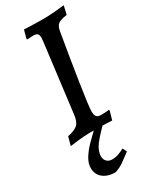

<svg xmlns="http://www.w3.org/2000/svg" viewBox="-227 -703 808 1006"><g transform="rotate(-30 177.0 -200.0)"><path d="M202 -93Q202 -69 210 -60Q218 -51 237 -51Q254 -51 267 -52Q280 -53 284 -54L287 -49L272 3Q258 2 218.5 1Q179 0 139 0Q107 0 68 4.5Q29 9 17 11L31 -41Q76 -50 93.5 -67.5Q111 -85 115 -127L166 -535Q168 -553 168 -557Q168 -575 161 -582Q154 -589 137 -589Q126 -589 114.5 -588Q103 -587 99 -587Q99 -588 98 -589.5Q97 -591 97 -592L110 -641L134 -640Q188 -638 232 -638Q259 -638 300 -641.5Q341 -645 354 -647L342 -595Q303 -590 288.5 -579Q274 -568 269 -539Q244 -393 223 -257Q202 -121 202 -93ZM152 247Q106 247 78 224.5Q50 202 50 163Q50 135 68 105.5Q86 76 114.5 47Q143 18 201 -36H252Q179 35 153 69.5Q127 104 127 137Q127 156 139 168Q151 180 171 180Q192 180 213 172Q234 164 245 157L258 182Q229 204 205 221Q181 238 152 247Z"/></g></svg>

Font: Alegreya SC Medium
Style: Italic
Weight: 500
Italic angle: -7°
Designer: Juan Pablo del Peral
Foundry: Huerta Tipografica
Version: Version 2.007; ttfautohint (v1.6)